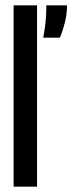

<svg xmlns="http://www.w3.org/2000/svg" viewBox="-20 -700 271 720"><path d="M31 -680H119V0H31ZM153.7 -680H231.3Q231.3 -647.3 223.3 -615.7Q215.3 -584 204.7 -558.7H142.3Q150 -602.3 151.8 -627.2Q153.7 -652 153.7 -680Z"/></svg>

Font: Bricolage Grotesque 96pt Condensed ExBd
Style: Regular
Weight: 800
Width: 3
Designer: Mathieu Triay
Foundry: Atelier Triay
Version: Version 1.001;Glyphs 3.2 (3207)